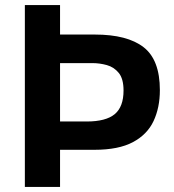

<svg xmlns="http://www.w3.org/2000/svg" viewBox="-20 -733 682 753"><path d="M77.5 0V-713H215.5V-597.5H352Q479 -597.5 543 -548Q607 -498.5 607 -379.5Q607 -311 582.2 -258.2Q557.5 -205.5 501.2 -175.5Q445 -145.5 350.5 -145.5H215.5V0ZM342.5 -485.5H215.5V-256.5H320Q395 -256.5 429.8 -285.2Q464.5 -314 464.5 -378Q464.5 -424 445.8 -447Q427 -470 398.8 -477.8Q370.5 -485.5 342.5 -485.5Z"/></svg>

Font: Commissioner SemiBold
Style: Regular
Weight: 600
Designer: Kostas Bartsokas
Foundry: Kostas Bartsokas
Version: Version 1.000; ttfautohint (v1.8.3)